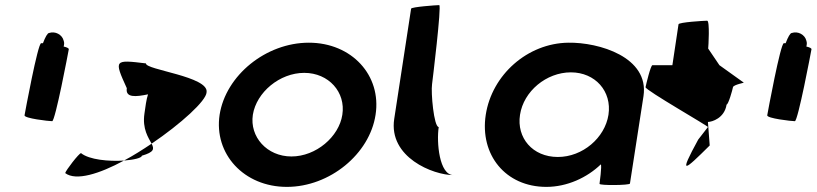

<svg xmlns="http://www.w3.org/2000/svg" viewBox="-20 -723 3194 751"><path d="M76 -272C74 -260 171 -249 184 -249C196 -249 247 -518 249 -530C250 -534 242 -538 229 -541C231 -548 232 -556 229 -564C223 -588 196 -602 172 -594C166 -594 157 -578 148 -554H141C128 -554 78 -284 76 -272Z M235 -46C277 -14 369 -43 465 -95C406 -91 329 -98 297 -124C289 -124 237 -56 235 -46ZM476 -378C470 -340 511 -344 559 -354C552 -333 549 -306 545 -279C536 -218 561 -184 573 -161C688 -239 787 -329 788 -362C798 -424 547 -450 551 -475C427 -490 425 -490 476 -378ZM465 -95C504 -98 534 -105 535 -114C583 -128 584 -140 573 -161C537 -137 501 -114 465 -95Z M839 -274C816 -121 934 8 1102 8C1270 8 1426 -121 1449 -274C1473 -428 1356 -556 1188 -556C1020 -556 863 -428 839 -274ZM969 -274C983 -362 1074 -438 1170 -438C1266 -438 1333 -362 1319 -274C1306 -188 1216 -111 1120 -111C1024 -111 956 -188 969 -274Z M1522 -258C1499 -108 1674 -38 1754 -38C1698 -38 1687 -167 1696 -226C1677 -227 1665 -361 1670 -394C1671 -401 1708 -703 1698 -703C1688 -703 1589 -696 1588 -689Z M1880 -274C1856 -118 1957 8 2117 8C2198 8 2276 -28 2330 -80C2335 -76 2325 -4 2325 -4C2324 3 2443 2 2444 -5L2497 -347C2520 -500 2322 -558 2203 -556C2043 -554 1904 -430 1880 -274ZM2014 -274C2028 -366 2117 -440 2213 -440C2308 -440 2374 -366 2360 -274C2346 -184 2259 -109 2162 -109C2063 -109 2000 -184 2014 -274Z M2505 -382C2503 -371 2757 -226 2749 -226L2711 -177C2633 -34 2655 -54 2756 -154L2749 -246C2765 -246 2814 -261 2822 -314C2829 -314 2845 -371 2847 -382C2849 -392 2896 -400 2889 -400L2794 -468L2750 -533C2751 -540 2757 -642 2746 -642C2735 -642 2635 -636 2634 -628L2610 -468H2532C2525 -468 2507 -392 2505 -382Z M2981 -272C2979 -260 3076 -249 3089 -249C3101 -249 3152 -518 3154 -530C3155 -534 3147 -538 3134 -541C3136 -548 3137 -556 3134 -564C3128 -588 3101 -602 3077 -594C3071 -594 3062 -578 3053 -554H3046C3033 -554 2983 -284 2981 -272Z"/></svg>

Font: Ampere
Style: SCIta
Weight: 400
Version: Version 1